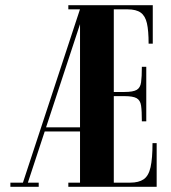

<svg xmlns="http://www.w3.org/2000/svg" viewBox="-20 -719 657 739"><path d="M293 -699H312L82 0H63ZM84 -16H129V0H80ZM20 -16H69L63 0H20ZM145 -229H298L294 -213H142ZM556 -683H418V-365H459V-349H418V-16H567V0H288V-699H556ZM471 -699H568V-551H552Q552 -601 545.5 -629.5Q539 -658 521.5 -670.5Q504 -683 471 -683ZM243 -683V-699H288V-683ZM243 0V-16H288V0ZM481 0V-16Q514 -16 533 -29Q552 -42 559.5 -75.5Q567 -109 567 -168H583V0ZM459 -365H543V-252H526Q526 -292 523 -312.5Q520 -333 506 -341Q492 -349 459 -349ZM459 -349V-365Q492 -365 506 -373Q520 -381 523 -402Q526 -423 526 -462H543V-349Z"/></svg>

Font: Emberly Black
Style: Regular
Weight: 900
Designer: Rajesh Rajput
Foundry: Rajesh Rajput
Version: Version 1.000